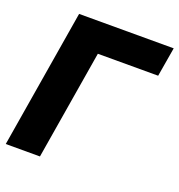

<svg xmlns="http://www.w3.org/2000/svg" viewBox="-131 -838 884 948"><g transform="rotate(20 310.5 -364.0)"><path d="M621.1 -727.5 595.2 -574.2H278.3L183.1 0H3.4L124 -727.5Z"/></g></svg>

Font: Inter Display Extra Bold
Style: Italic
Weight: 800
Italic angle: -9.39999°
Designer: Rasmus Andersson
Foundry: rsms
Version: Version 4.000;git-4fc901f